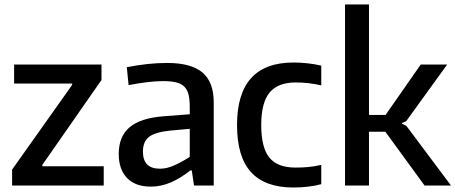

<svg xmlns="http://www.w3.org/2000/svg" viewBox="-20 -828 2033 857"><path d="M34 -71 302 -449V-455H43V-540H433V-471L169 -92V-86H443V0H34Z M653 5Q584 5 547 -33.5Q510 -72 510 -141Q510 -219 558.5 -260Q607 -301 710 -309L827 -318V-351Q827 -384 821.5 -406Q816 -428 802.5 -441.5Q789 -455 765.5 -460.5Q742 -466 707 -466Q676 -466 635 -461Q594 -456 554 -448L546 -528Q641 -547 726 -547Q833 -547 883.5 -504.5Q934 -462 934 -371V0H846L836 -67H829Q788 -34 744 -14.5Q700 5 653 5ZM694 -75Q726 -75 761.5 -91.5Q797 -108 827 -128V-253L739 -245Q672 -238 645 -217Q618 -196 618 -151Q618 -75 694 -75Z M1290 9Q1163 9 1100.5 -59.5Q1038 -128 1038 -270Q1038 -549 1290 -549Q1320 -549 1352.5 -545.5Q1385 -542 1414 -535V-447Q1356 -460 1301 -460Q1220 -460 1183 -414.5Q1146 -369 1146 -270Q1146 -170 1182 -125Q1218 -80 1299 -80Q1330 -80 1356.5 -82.5Q1383 -85 1414 -92V-6Q1390 1 1356 5Q1322 9 1290 9Z M1520 -808H1627V-315H1701L1858 -540H1976L1793 -287L1774 -279V-276L1794 -266L1993 0H1875L1700 -240H1627V0H1520Z"/></svg>

Font: Encode Sans Narrow
Style: Medium
Weight: 500
Designer: Pablo Impallari, Andres Torresi
Foundry: Pablo Impallari, Andres Torresi
Version: Version 1.000; ttfautohint (v1.00) -l 8 -r 50 -G 200 -x 14 -